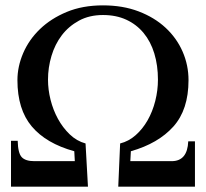

<svg xmlns="http://www.w3.org/2000/svg" viewBox="-20 -696 768 716"><path d="M421 0 428 -161Q460 -169 486 -192Q512 -215 530.5 -247.5Q549 -280 559 -319.5Q569 -359 569 -399Q569 -452 555.5 -496.5Q542 -541 515.5 -573Q489 -605 451 -622.5Q413 -640 364 -640Q313 -640 274.5 -619Q236 -598 210.5 -564.5Q185 -531 172 -487.5Q159 -444 159 -399Q159 -362 168.5 -324Q178 -286 196 -253Q214 -220 240 -195Q266 -170 299 -161L308 0H21V-171H46Q47 -125 61 -110Q75 -95 108 -95H259L257 -132Q152 -161 98.5 -224.5Q45 -288 45 -397Q45 -448 66.5 -498Q88 -548 129 -587.5Q170 -627 229 -651.5Q288 -676 364 -676Q438 -676 497 -653.5Q556 -631 597.5 -592.5Q639 -554 661 -503.5Q683 -453 683 -397Q683 -287 626.5 -224Q570 -161 468 -132L466 -95H620Q679 -95 682 -169H707V0Z"/></svg>

Font: STIXGeneralUnicodeRegular
Style: Regular
Weight: 400
Designer: MicroPress Inc., with final additions and corrections provided by Coen Hoffman, Elsevier (retired)
Version: Version 1.1.0